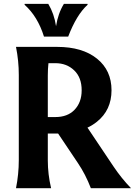

<svg xmlns="http://www.w3.org/2000/svg" viewBox="-20 -982 706 1002"><path d="M63.5 0Q78.1 -73.2 78.1 -146.5V-590.8Q78.1 -664.1 63.5 -737.3H278.3Q410.2 -737.3 486.3 -675.8Q562 -614.7 562 -511Q562 -407.2 485.4 -346.2Q463.4 -328.6 436.5 -315.9L571.3 -114.7Q613.8 -51.3 663.6 0H454.1Q426.3 -72.3 386.7 -130.9L283.2 -285.2H229.5V-144.5Q229.5 -73.2 246.6 0ZM229.5 -371.1H268.6Q332 -371.1 368.2 -408.2Q406.2 -447.3 406.2 -510.7Q406.2 -577.6 367.2 -614.7Q328.1 -652.3 268.6 -652.3H232.9Q229.5 -621.6 229.5 -588.9ZM108.4 -961.9H231.9Q262.7 -910.6 272.5 -845.2Q282.7 -911.6 313.5 -961.9H437V-957Q379.4 -904.8 335.9 -791H209.5Q176.8 -896 108.4 -957Z"/></svg>

Font: Classica
Style: Bold
Weight: 700
Designer: Wojciech Kalinowski "wmk69" (wmk69@o2.pl)
Foundry: Wojciech Kalinowski "wmk69" (wmk69@o2.pl)
Version: Version 2.1.1; 2021-05-14